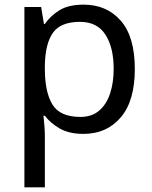

<svg xmlns="http://www.w3.org/2000/svg" viewBox="-20 -566 655 826"><path d="M340 -546Q439 -546 499.5 -477Q560 -408 560 -269Q560 -132 499.5 -61Q439 10 339 10Q277 10 236.5 -13.5Q196 -37 173 -68H167Q169 -51 171 -25Q173 1 173 20V240H85V-536H157L169 -463H173Q197 -498 236 -522Q275 -546 340 -546ZM324 -472Q242 -472 208.5 -426Q175 -380 173 -286V-269Q173 -170 205.5 -116.5Q238 -63 326 -63Q375 -63 406.5 -90Q438 -117 453.5 -163.5Q469 -210 469 -270Q469 -362 433.5 -417Q398 -472 324 -472Z"/></svg>

Font: Noto Sans Sogdian
Style: Regular
Weight: 400
Designer: Monotype Design Team
Foundry: Monotype Imaging Inc.
Version: Version 2.002; ttfautohint (v1.8.4.7-5d5b)